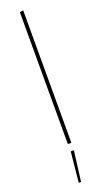

<svg xmlns="http://www.w3.org/2000/svg" viewBox="-185 -780 560 1023"><g transform="rotate(-20 95.0 -268.5)"><path d="M84 -748 104 -751V0H84ZM85 42H103L81 214H68Z"/></g></svg>

Font: Murecho Thin
Style: Regular
Weight: 100
Designer: Neil Summerour
Foundry: Positype
Version: Version 1.010